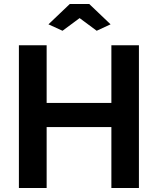

<svg xmlns="http://www.w3.org/2000/svg" viewBox="-20 -935 785 955"><path d="M221 -814 327 -915H424L530 -814L461 -782L376 -845L291 -782ZM671 -710V0H534V-303H212V0H74V-710H212V-423H534V-710Z"/></svg>

Font: PTCRaleway
Style: Bold
Weight: 700
Designer: Matt McInerney, Pablo Impallari, Rodrigo Fuenzalida
Foundry: Matt McInerney, Pablo Impallari, Rodrigo Fuenzalida
Version: Version 3.000g; ttfautohint (v1.5) -l 8 -r 28 -G 28 -x 14 -D